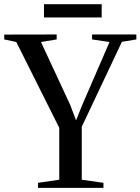

<svg xmlns="http://www.w3.org/2000/svg" viewBox="-36 -910 680 930"><path d="M251 -39.5V-291L43 -706.5L-15.5 -719V-742.5L238.5 -743V-719L162.5 -706.5L304 -402L332.5 -327L361.5 -399.5L494.5 -706.5L410 -719V-743H624.5V-719L554.5 -707.5L360 -296V-39.5L465 -24.5V0H148V-24.5ZM456.5 -889.5V-825.5H177V-889.5Z"/></svg>

Font: Merriweather 120pt
Style: Regular
Weight: 400
Version: Version 2.100